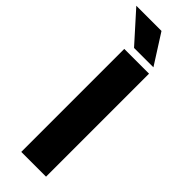

<svg xmlns="http://www.w3.org/2000/svg" viewBox="-338 -919 937 937"><g transform="rotate(45 130.0 -450.5)"><path d="M236.3 0H65.4V-710.9H236.3ZM229.5 -748H95.7L-42 -901.4H131.8Z"/></g></svg>

Font: Roboto
Style: Regular
Weight: 900
Designer: Google
Version: Version 2.001171; 2014